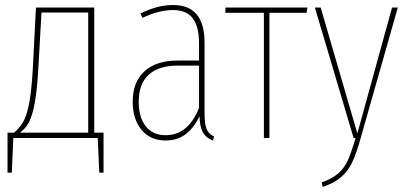

<svg xmlns="http://www.w3.org/2000/svg" viewBox="-20 -549 1625 764"><path d="M392 -21V138H375L369 0H33L27 138H10V-21H36Q59 -41 73 -65.5Q87 -90 96.5 -140.5Q106 -191 111 -283L123 -519H355V-21ZM331 -499H145L133 -285Q128 -193 118.5 -141Q109 -89 95.5 -63Q82 -37 59 -21H331Z M832 -6 827 10Q800 0 787.5 -22Q775 -44 774 -86Q750 -38 717.5 -14Q685 10 639 10Q578 10 543 -32.5Q508 -75 508 -144Q508 -223 555 -265.5Q602 -308 686 -308H772V-377Q772 -442 747.5 -475.5Q723 -509 668 -509Q612 -509 547 -478L539 -495Q605 -529 669 -529Q794 -529 794 -379V-96Q794 -55 802.5 -35Q811 -15 832 -6ZM772 -120V-288H688Q611 -288 571.5 -251.5Q532 -215 532 -144Q532 -81 560.5 -46Q589 -11 639 -11Q729 -11 772 -120Z M1203 -519 1200 -498H1052V0H1030V-498H877V-519Z M1415 1Q1398 63 1381 98Q1364 133 1337 156Q1310 179 1264 195L1260 177Q1302 162 1326 141Q1350 120 1364 89Q1378 58 1395 0H1387L1233 -519H1256L1402 -18L1540 -519H1563Z"/></svg>

Font: Fira Sans Extra Condensed Thin
Style: Regular
Weight: 250
Width: 1
Designer: Carrois Corporate & Edenspiekermann AG
Foundry: Carrois Corporate GbR & Edenspiekermann AG
Version: Version 4.203